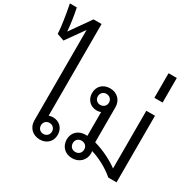

<svg xmlns="http://www.w3.org/2000/svg" viewBox="-282 -1289 1557 1536"><g transform="rotate(30 496.0 -521.0)"><path d="M271 11C334 11 378 -32 378 -93C378 -154 336 -197 275 -197C262 -197 249 -194 238 -190V-1037H164L30 -847C26 -907 15 -983 0 -1053H-64C-44 -952 -30 -861 -26 -793L40 -770L158 -936V-100C158 -35 205 11 271 11ZM223 -93C223 -123 244 -144 274 -144C303 -144 325 -123 325 -93C325 -64 303 -42 274 -42C244 -42 223 -64 223 -93Z M569 11C635 11 683 -35 683 -100C683 -106 682 -113 681 -119C746 -101 835 -56 899 0H975V-615H895V-82C843 -121 758 -167 667 -192V-516C667 -580 622 -626 556 -626C491 -626 448 -583 448 -522C448 -461 490 -418 550 -418C563 -418 576 -421 587 -425V-205C582 -206 576 -206 571 -206C503 -206 458 -161 458 -99C458 -35 503 11 569 11ZM501 -522C501 -551 523 -573 551 -573C582 -573 604 -551 604 -522C604 -492 582 -471 551 -471C523 -471 501 -492 501 -522ZM515 -98C515 -128 536 -149 567 -149C598 -149 620 -128 620 -98C620 -67 598 -45 567 -45C536 -45 515 -67 515 -98Z M899 -737H975V-964H899Z"/></g></svg>

Font: TPK Tissa Web Quiz
Style: Regular
Weight: 400
Designer: Jacques Le Bailly, Suppakit Chalermlarp | Katatrad Co.,Ltd.
Foundry: Jacques Le Bailly, Cadson Demak Co.,Ltd.
Version: Version 5.000;Glyphs 3.1.2 (3151)